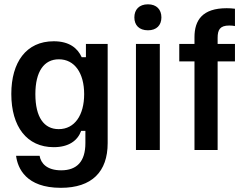

<svg xmlns="http://www.w3.org/2000/svg" viewBox="-20 -707 1152 905"><path d="M266.7 178.3C413.3 178.3 487.5 102.5 487.5 -32.5V-500H385V-437.5H365C345.8 -480 306.7 -512.5 233.3 -512.5C103.3 -512.5 33.3 -413.3 33.3 -264.2C33.3 -110 106.7 -13.3 233.3 -13.3C304.2 -13.3 345.8 -44.2 362.5 -90H382.5V-32.5C382.5 54.2 342.5 95.8 268.3 95.8C200.8 95.8 172.5 62.5 166.7 27.5H55.8C63.3 85.8 102.5 178.3 266.7 178.3ZM256.7 -98.3C187.5 -98.3 146.7 -154.2 146.7 -263.3C146.7 -370 187.5 -427.5 257.5 -427.5C331.7 -427.5 376.7 -362.5 376.7 -263.3C376.7 -165 332.5 -98.3 256.7 -98.3Z M677.5 -564.2C718.3 -564.2 740.8 -588.3 740.8 -625C740.8 -661.7 718.3 -686.7 677.5 -686.7C635.8 -686.7 613.3 -661.7 613.3 -625C613.3 -588.3 635.8 -564.2 677.5 -564.2ZM733.3 0V-500H620.8V0Z M1005.8 0V-417.5H1087.5V-500H1005.8V-528.3C1005.8 -566.7 1016.7 -586.7 1060.8 -586.7C1070 -586.7 1080.8 -585.8 1087.5 -584.2V-665.8C1075 -667.5 1062.5 -668.3 1048.3 -668.3C934.2 -668.3 896.7 -611.7 896.7 -531.7V-500H825V-417.5H896.7V0Z"/></svg>

Font: Familjen Grotesk Medium
Style: Regular
Weight: 500
Designer: Anders Wikstroem, Jonas Baeckman, Matilda Gysing, Kristian Moeller
Foundry: Familjen STHLM AB
Version: Version 2.000